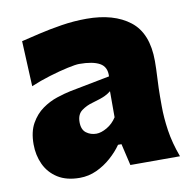

<svg xmlns="http://www.w3.org/2000/svg" viewBox="-71 -662 748 748"><g transform="rotate(-10 303.0 -288.0)"><path d="M186 15.1Q133.8 15.1 99.1 -6.8Q64.5 -28.8 47.6 -65.2Q30.8 -101.6 30.8 -144.5Q30.8 -194.3 49.1 -226.8Q67.4 -259.3 95.2 -279.1Q123 -298.8 153.3 -308.8Q183.6 -318.8 207.5 -323.7L366.2 -354.5Q368.2 -392.1 340.8 -407.2Q313.5 -422.4 259.8 -422.4Q246.1 -422.4 213.4 -415.3Q180.7 -408.2 140.4 -396Q100.1 -383.8 64.9 -368.7L56.6 -548.3Q85.4 -555.2 127.7 -565.2Q169.9 -575.2 219.2 -583Q268.6 -590.8 318.4 -590.8Q426.3 -590.8 489.5 -541.7Q552.7 -492.7 552.7 -382.3Q552.7 -354 550.5 -313.5Q548.3 -272.9 548.3 -242.7V-204.6Q548.3 -159.2 555.9 -107.9Q563.5 -56.6 584.5 0H388.2L368.2 -85.9H354.5Q336.9 -60.5 310.8 -37.4Q284.7 -14.2 252.9 0.5Q221.2 15.1 186 15.1ZM279.3 -143.1Q298.3 -143.1 321.5 -156.5Q344.7 -169.9 359.9 -193.8V-296.9Q350.6 -289.1 336.2 -282Q321.8 -274.9 285.6 -264.6Q261.7 -258.3 241.9 -243.9Q222.2 -229.5 222.2 -198.7Q222.2 -168.9 239.5 -156Q256.8 -143.1 279.3 -143.1Z"/></g></svg>

Font: Pinar-DS1-FD ExtraBold
Style: Regular
Weight: 800
Designer: Amin Abedi
Version: Version 2.000